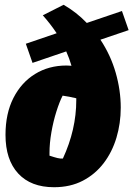

<svg xmlns="http://www.w3.org/2000/svg" viewBox="-20 -769 558 803"><path d="M206 14Q109 14 56 -43.5Q3 -101 3 -205Q3 -294 36 -359Q69 -424 126.5 -459.5Q184 -495 258 -495Q269 -495 279 -494Q270 -525 257 -554L116 -506L88 -586L217 -630Q191 -669 159 -705L246 -749Q300 -718 343 -673L490 -723L518 -643L400 -603Q443 -538 464 -464.5Q485 -391 485 -319Q485 -253 467 -193Q449 -133 413.5 -86.5Q378 -40 326 -13Q274 14 206 14ZM187 -118Q208 -111 220.5 -108Q233 -105 243 -106Q299 -227 299 -350Q299 -354 299 -358Q270 -365 242 -369Q229 -344 216 -303Q203 -262 195 -216Q187 -170 187 -130Z"/></svg>

Font: Piazzolla Black
Style: Italic
Weight: 900
Italic angle: -11.3°
Designer: Juan Pablo del Peral
Foundry: Huerta Tipografica
Version: Version 1.330